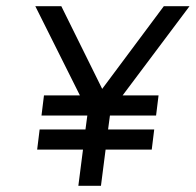

<svg xmlns="http://www.w3.org/2000/svg" viewBox="-20 -600 632 620"><path d="M492 -292H376L592 -580H509L310 -313L178 -580H94L238 -292H122L114 -227H262L256 -182H108L100 -117H248L233 0H306L321 -117H470L478 -182H329L335 -227H484Z"/></svg>

Font: Charger
Style: It
Weight: 400
Designer: Jasper
Foundry: Cannot Into Space Fonts
Version: Version 0.98